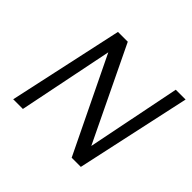

<svg xmlns="http://www.w3.org/2000/svg" viewBox="-154 -848 1038 1038"><g transform="rotate(45 365.0 -329.0)"><path d="M646 -658H721L578 0H508L245 -543L135 0H61L204 -658H279L538 -120Z"/></g></svg>

Font: EauTest Medium
Style: Italic
Weight: 500
Italic angle: -12°
Designer: Christian Thalmann (Catharsis Fonts)
Version: Version 0.001;PS 000.001;hotconv 1.0.88;makeotf.lib2.5.64775